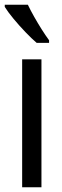

<svg xmlns="http://www.w3.org/2000/svg" viewBox="-28 -786 259 806"><path d="M146 0H65V-537H146ZM89 -766Q100 -743 115.5 -715.5Q131 -688 147.5 -662Q164 -636 178 -617V-606H126Q106 -623 79.5 -650.5Q53 -678 29 -707Q5 -736 -8 -757V-766Z"/></svg>

Font: Noto Sans Sinhala ExtraCondensed
Style: Regular
Weight: 400
Width: 2
Designer: Jelle Bosma - Monotype Design Team
Foundry: Monotype Imaging Inc.
Version: Version 2.006; ttfautohint (v1.8.4.7-5d5b)